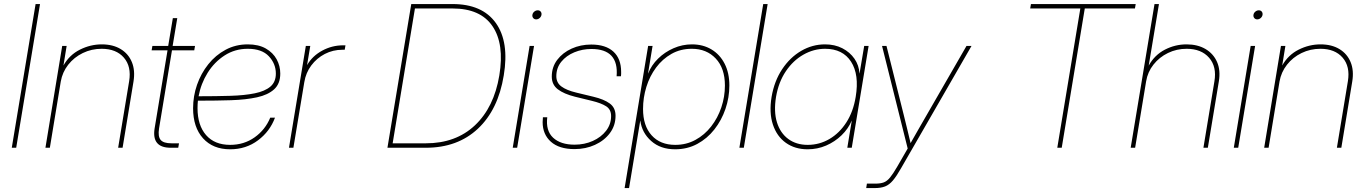

<svg xmlns="http://www.w3.org/2000/svg" viewBox="-20 -748 6918 972"><path d="M182.6 -727.5 62 0H39.6L160.2 -727.5Z M287.6 -335 232.4 0H210L294.9 -515.6H317.4L301.3 -416.5Q331.5 -470.2 384.8 -496.8Q438 -523.4 495.1 -523.4Q551.8 -523.4 591.1 -499.5Q630.4 -475.6 647.7 -433.3Q665 -391.1 655.8 -335L600.6 0H578.1L633.8 -336.9Q646 -411.1 607.2 -456.1Q568.4 -501 494.6 -501Q443.4 -501 399.2 -479.5Q355 -458 325.4 -420.4Q295.9 -382.8 287.6 -335Z M967.3 -515.6 963.4 -493.2H850.6L785.2 -97.7Q778.8 -57.1 793.2 -39.8Q807.6 -22.5 848.1 -22.5H886.2L882.3 0H844.2Q747.1 0 762.7 -97.7L828.1 -493.2H747.6L751.5 -515.6H831.5L855 -656.2H877.4L854 -515.6Z M1145 7.8Q1058.1 7.8 1007.8 -47.9Q957.5 -103.5 957.5 -200.2Q957.5 -261.2 977.5 -318.8Q997.6 -376.5 1034.4 -422.6Q1071.3 -468.8 1122.1 -496.1Q1172.9 -523.4 1234.4 -523.4Q1289.1 -523.4 1325.7 -502.4Q1362.3 -481.4 1380.6 -447.8Q1398.9 -414.1 1398.9 -375.5Q1398.9 -324.2 1367.9 -295.9Q1336.9 -267.6 1281.2 -255.4Q1225.6 -243.2 1150.4 -240.7Q1075.2 -238.3 987.3 -238.3Q984.4 -238.3 981.9 -238.3Q980 -219.2 980 -200.2Q980 -113.8 1023.2 -64.2Q1066.4 -14.6 1145 -14.6Q1215.3 -14.6 1269 -52.7Q1322.8 -90.8 1348.1 -152.3H1372.1Q1346.7 -83 1286.1 -37.6Q1225.6 7.8 1145 7.8ZM985.4 -260.7Q1074.2 -260.7 1146.2 -262.9Q1218.3 -265.1 1269.8 -275.6Q1321.3 -286.1 1348.9 -309.6Q1376.5 -333 1376.5 -375.5Q1376.5 -425.3 1341.1 -463.1Q1305.7 -501 1234.4 -501Q1169.4 -501 1117.4 -467.5Q1065.4 -434.1 1031.2 -379.4Q997.1 -324.7 985.4 -260.7Z M1442.9 0 1528.3 -515.6H1550.8L1534.7 -419.4H1535.2Q1562 -465.3 1611.6 -491.9Q1661.1 -518.6 1717.3 -518.6H1729L1725.1 -496.1H1713.4Q1665.5 -496.1 1624.5 -474.9Q1583.5 -453.6 1555.9 -416.7Q1528.3 -379.9 1520.5 -332L1465.3 0Z M2135.7 0H1941.4L2062 -727.5H2271Q2421.4 -727.5 2490 -631.8Q2558.6 -536.1 2530.3 -366.2Q2502 -192.4 2399.2 -96.2Q2296.4 0 2135.7 0ZM1967.8 -22.5H2135.7Q2287.6 -22.5 2384.3 -113.5Q2481 -204.6 2507.8 -366.2Q2534.2 -525.4 2473.4 -615.2Q2412.6 -705.1 2271 -705.1H2080.6Z M2575.7 0 2661.1 -515.6H2683.6L2598.1 0ZM2694.3 -649.9Q2685.1 -649.9 2679.4 -656.7Q2673.8 -663.6 2675.3 -672.9Q2676.8 -682.6 2684.8 -689.2Q2692.9 -695.8 2702.1 -695.8Q2711.9 -695.8 2717.3 -689.2Q2722.7 -682.6 2721.2 -672.9Q2719.7 -663.6 2711.9 -656.7Q2704.1 -649.9 2694.3 -649.9Z M2888.7 6.8Q2810.5 6.8 2768.8 -30.5Q2727.1 -67.9 2727.1 -129.9Q2727.1 -142.1 2728.5 -154.3H2750.5Q2742.2 -86.4 2780 -51Q2817.9 -15.6 2888.7 -15.6Q2939 -15.6 2981 -34.4Q3022.9 -53.2 3048.3 -85.9Q3073.7 -118.7 3073.7 -160.6Q3073.7 -193.8 3048.6 -210Q3023.4 -226.1 2977.1 -237.3L2891.1 -258.3Q2834.5 -272.5 2804 -295.9Q2773.4 -319.3 2773.4 -360.4Q2773.4 -408.7 2801 -445.1Q2828.6 -481.4 2874 -502Q2919.4 -522.5 2973.1 -522.5Q3046.4 -522.5 3085.4 -486.6Q3124.5 -450.7 3124.5 -384.3Q3124.5 -378.9 3124.5 -373.3Q3124.5 -367.7 3123.5 -361.8H3101.6Q3113.3 -500 2974.1 -500Q2928.2 -500 2887.5 -483.2Q2846.7 -466.3 2821.5 -435.3Q2796.4 -404.3 2796.4 -362.3Q2796.4 -329.1 2822.3 -310.1Q2848.1 -291 2897 -279.3L2983.9 -258.3Q3037.6 -245.6 3066.9 -224.1Q3096.2 -202.6 3096.2 -162.1Q3096.2 -112.3 3067.6 -74.2Q3039.1 -36.1 2991.9 -14.6Q2944.8 6.8 2888.7 6.8Z M3142.1 204.1 3261.2 -515.6H3283.7L3260.7 -376H3261.2Q3277.8 -418 3311.5 -451.2Q3345.2 -484.4 3389.9 -503.9Q3434.6 -523.4 3482.9 -523.4Q3539.1 -523.4 3581.8 -497.8Q3624.5 -472.2 3648.4 -425.5Q3672.4 -378.9 3672.4 -315.4Q3672.4 -254.4 3652.6 -196.5Q3632.8 -138.7 3596.4 -92.5Q3560.1 -46.4 3509.8 -19.3Q3459.5 7.8 3397.9 7.8Q3323.7 7.8 3276.6 -34.2Q3229.5 -76.2 3221.7 -137.2H3221.2L3164.6 204.1ZM3398.4 -14.6Q3454.6 -14.6 3500.7 -39.8Q3546.9 -64.9 3580.3 -107.9Q3613.8 -150.9 3631.8 -204.6Q3649.9 -258.3 3649.9 -314.9Q3649.9 -402.3 3603.5 -451.7Q3557.1 -501 3482.4 -501Q3424.8 -501 3379.2 -475.1Q3333.5 -449.2 3301.3 -405.8Q3269 -362.3 3252.2 -307.9Q3235.4 -253.4 3235.4 -196.3Q3235.4 -111.3 3278.8 -63Q3322.3 -14.6 3398.4 -14.6Z M3866.2 -727.5 3745.6 0H3723.1L3843.8 -727.5Z M4068.8 7.8Q4004.4 7.8 3958.5 -24.9Q3912.6 -57.6 3892.8 -117.4Q3873 -177.2 3886.2 -257.8Q3899.9 -337.9 3939.7 -397.7Q3979.5 -457.5 4036.1 -490.5Q4092.8 -523.4 4156.7 -523.4Q4206.1 -523.4 4244.4 -503.7Q4282.7 -483.9 4305.7 -450.7Q4328.6 -417.5 4331.1 -376H4331.5L4355 -515.6H4377.4L4292 0H4269.5L4292 -136.7H4291.5Q4274.4 -96.2 4240.5 -63.2Q4206.5 -30.3 4162.4 -11.2Q4118.2 7.8 4068.8 7.8ZM4068.8 -14.6Q4128.4 -14.6 4179.2 -44.4Q4230 -74.2 4264.9 -128.7Q4299.8 -183.1 4312 -257.8Q4330.6 -370.1 4288.6 -435.5Q4246.6 -501 4157.2 -501Q4099.6 -501 4047.4 -471.4Q3995.1 -441.9 3958.3 -387.2Q3921.4 -332.5 3908.7 -257.8Q3896.5 -183.1 3913.3 -128.7Q3930.2 -74.2 3970.7 -44.4Q4011.2 -14.6 4068.8 -14.6Z M4365.2 204.1 4368.7 181.6H4411.6Q4437.5 181.6 4454.3 175.3Q4471.2 168.9 4486.3 150.1Q4501.5 131.3 4522.5 95.2L4575.2 3.9L4445.3 -515.6H4467.8L4555.7 -164.1Q4564.5 -128.9 4573 -93.8Q4581.5 -58.6 4589.8 -23.4Q4609.9 -58.6 4629.9 -93.8Q4649.9 -128.9 4670.4 -164.1L4873 -515.6H4898.4L4542 103Q4519 143.6 4500.5 165.5Q4481.9 187.5 4460.7 195.8Q4439.5 204.1 4408.2 204.1Z M5195.3 -705.1 5199.2 -727.5H5729.5L5725.6 -705.1H5471.7L5355 0H5332.5L5449.2 -705.1Z M5782.2 -335.9 5726.6 0H5704.1L5824.7 -727.5H5847.2L5795.4 -416Q5825.2 -469.7 5877.2 -496.6Q5929.2 -523.4 5986.8 -523.4Q6043 -523.4 6083 -499.8Q6123 -476.1 6141.4 -434.1Q6159.7 -392.1 6150.4 -335.9L6094.7 0H6072.3L6127.9 -335.9Q6140.6 -410.2 6101.1 -455.6Q6061.5 -501 5987.3 -501Q5936.5 -501 5892.8 -479.7Q5849.1 -458.5 5819.6 -421.1Q5790 -383.8 5782.2 -335.9Z M6226.1 0 6311.5 -515.6H6334L6248.5 0ZM6344.7 -649.9Q6335.4 -649.9 6329.8 -656.7Q6324.2 -663.6 6325.7 -672.9Q6327.1 -682.6 6335.2 -689.2Q6343.3 -695.8 6352.5 -695.8Q6362.3 -695.8 6367.7 -689.2Q6373 -682.6 6371.6 -672.9Q6370.1 -663.6 6362.3 -656.7Q6354.5 -649.9 6344.7 -649.9Z M6457.5 -335 6402.3 0H6379.9L6464.8 -515.6H6487.3L6471.2 -416.5Q6501.5 -470.2 6554.7 -496.8Q6607.9 -523.4 6665 -523.4Q6721.7 -523.4 6761 -499.5Q6800.3 -475.6 6817.6 -433.3Q6835 -391.1 6825.7 -335L6770.5 0H6748L6803.7 -336.9Q6815.9 -411.1 6777.1 -456.1Q6738.3 -501 6664.6 -501Q6613.3 -501 6569.1 -479.5Q6524.9 -458 6495.4 -420.4Q6465.8 -382.8 6457.5 -335Z"/></svg>

Font: Inter Display Thin
Style: Italic
Weight: 100
Italic angle: -9.39999°
Designer: Rasmus Andersson
Foundry: rsms
Version: Version 4.000;git-a52131595